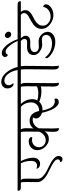

<svg xmlns="http://www.w3.org/2000/svg" viewBox="953 -1936 1007 3031"><g transform="rotate(-90 1456.5 -420.5)"><path d="M97 -335 99 -513Q99 -580 89 -595H15Q-39 -595 -39 -633Q-39 -642 -37 -646H530Q584 -646 584 -608Q584 -599 582 -595H429Q482 -487 482 -401Q482 -347 453 -319Q424 -291 389 -291Q354 -291 332 -307Q310 -323 310 -349Q333 -339 361 -339Q389 -339 410.5 -362.5Q432 -386 432 -432Q432 -516 395 -595H129Q152 -580 152 -515L150 -326Q150 -284 187 -248Q224 -212 277 -185Q330 -158 383 -132Q436 -106 473 -71Q510 -36 510 4Q510 27 496 45Q482 63 458.5 63Q435 63 424 50Q413 37 413 27Q429 27 442.5 17Q456 7 456 -12Q456 -41 419 -69Q382 -97 329.5 -122Q277 -147 224 -175.5Q171 -204 134 -245.5Q97 -287 97 -335Z M1609 -341 1610 -513Q1610 -580 1600 -595H1332Q1407 -513 1407 -413Q1407 -369 1387 -335Q1439 -319 1500 -319Q1561 -319 1609 -341ZM1284 -595H925Q948 -580 948 -509Q948 -438 944 -397Q989 -457 1066 -457Q1187 -457 1220 -307H1227Q1287 -308 1321.5 -344Q1356 -380 1356 -431Q1356 -482 1336.5 -525Q1317 -568 1284 -595ZM1663 -515 1659 -80Q1659 -14 1669 1Q1661 5 1652 5Q1606 5 1606 -78Q1606 -142 1608 -280Q1576 -270 1529 -270Q1446 -270 1365 -305Q1318 -253 1244 -253Q1233 -253 1228 -254Q1252 -142 1288 -100Q1323 -59 1375 -59Q1395 -59 1409 -66Q1416 -53 1416 -37Q1416 -21 1402 -8.5Q1388 4 1359.5 4Q1331 4 1301 -22Q1271 -48 1250 -90Q1211 -170 1192 -261Q1153 -272 1127.5 -297.5Q1102 -323 1102 -355Q1102 -387 1122 -400Q1103 -408 1082 -408Q1041 -408 1004 -383Q967 -358 946 -309Q944 -165 944 -89.5Q944 -14 954 1Q946 5 937 5Q891 5 891 -74.5Q891 -154 898 -221Q859 -153 776 -153Q709 -153 655 -209.5Q601 -266 601 -338Q601 -393 641 -432Q681 -471 745 -471Q771 -471 789.5 -458.5Q808 -446 808 -428Q808 -422 805 -414Q782 -419 767 -419Q711 -419 679.5 -386Q648 -353 648 -307Q648 -261 681 -231.5Q714 -202 757 -202Q800 -202 836 -228Q872 -254 893 -304Q895 -438 895 -509Q895 -580 885 -595H576Q522 -595 522 -633Q522 -642 524 -646H1743Q1797 -646 1797 -608Q1797 -599 1795 -595H1640Q1663 -580 1663 -515Z M1875 -78 1879 -513Q1879 -560 1875 -595H1785Q1731 -595 1731 -633Q1731 -642 1733 -646H1867Q1848 -744 1802.5 -799.5Q1757 -855 1698 -855Q1668 -855 1647.5 -835.5Q1627 -816 1627 -783Q1627 -750 1658 -717Q1655 -710 1645 -710Q1620 -710 1598 -738Q1576 -766 1576 -807.5Q1576 -849 1605.5 -876.5Q1635 -904 1680 -904Q1757 -904 1821.5 -830.5Q1886 -757 1915 -646H2012Q2066 -646 2066 -608Q2066 -599 2064 -595H1926Q1932 -556 1932 -515L1928 -80Q1928 -14 1938 1Q1930 5 1921 5Q1875 5 1875 -78Z M2227 -497 2306 -496Q2357 -496 2357 -537Q2357 -569 2324 -595H2054Q2000 -595 2000 -633Q2000 -642 2002 -646H2489Q2543 -646 2543 -608Q2543 -599 2541 -595H2369Q2408 -558 2408 -516Q2408 -490 2385 -468Q2362 -446 2305 -446L2245 -447Q2208 -447 2179.5 -430.5Q2151 -414 2151 -380Q2151 -346 2173.5 -328.5Q2196 -311 2235 -311L2315 -315Q2381 -315 2425.5 -269Q2470 -223 2470 -171.5Q2470 -120 2425.5 -85.5Q2381 -51 2313 -51Q2214 -51 2133 -103Q2052 -155 2052 -192Q2052 -206 2066 -211Q2147 -103 2288 -103Q2341 -103 2381 -126.5Q2421 -150 2421 -195Q2421 -225 2401.5 -244Q2382 -263 2348 -263L2265 -258Q2210 -258 2156.5 -298Q2103 -338 2103 -391Q2103 -444 2136.5 -470.5Q2170 -497 2227 -497Z M2232 -792Q2192 -835 2156.5 -835Q2121 -835 2107 -799Q2091 -803 2081.5 -815.5Q2072 -828 2072 -847Q2072 -866 2089.5 -881Q2107 -896 2133 -896Q2175 -896 2217.5 -860.5Q2260 -825 2288 -779.5Q2316 -734 2334 -695Q2352 -656 2352 -644Q2352 -624 2333 -624Q2300 -719 2232 -792ZM2472 -791Q2472 -771 2460.5 -759Q2449 -747 2428.5 -747Q2408 -747 2390 -764.5Q2372 -782 2372 -802.5Q2372 -823 2383.5 -835Q2395 -847 2415.5 -847Q2436 -847 2454 -829Q2472 -811 2472 -791Z M2898 -646Q2952 -646 2952 -608Q2952 -599 2950 -595H2782Q2812 -565 2812 -525.5Q2812 -486 2787 -459Q2762 -432 2726 -413Q2690 -394 2653.5 -374Q2617 -354 2592 -322.5Q2567 -291 2567 -243.5Q2567 -196 2609.5 -160.5Q2652 -125 2708.5 -125Q2765 -125 2809.5 -156Q2854 -187 2863 -242Q2880 -242 2892 -230.5Q2904 -219 2904 -200Q2904 -154 2853.5 -117.5Q2803 -81 2729.5 -81Q2656 -81 2586 -135.5Q2516 -190 2516 -266Q2516 -307 2534.5 -340.5Q2553 -374 2581 -394Q2609 -414 2641 -433.5Q2673 -453 2701 -466.5Q2729 -480 2747.5 -500Q2766 -520 2766 -542Q2766 -576 2735 -595H2506Q2452 -595 2452 -633Q2452 -642 2454 -646Z"/></g></svg>

Font: Laila Light
Style: Regular
Weight: 300
Designer: Hitesh Malaviya
Foundry: Indian Type Foundry
Version: Version 1.302;PS 1.0;hotconv 1.0.78;makeotf.lib2.5.61930; tt